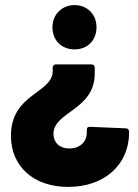

<svg xmlns="http://www.w3.org/2000/svg" viewBox="-20 -524 542 754"><path d="M273 -504C223 -504 186 -467 186 -417C186 -365 222 -330 273 -330C323 -330 359 -365 359 -417C359 -467 323 -504 273 -504ZM340 -271H199C192 -271 187 -266 187 -259V-245C187 -157 23 -157 23 9C23 129 111 210 248 210C390 210 487 123 487 -4V-7C487 -14 482 -20 475 -20L333 -26C325 -26 321 -23 321 -15V-4C321 32 295 59 252 59C215 59 190 37 190 1C190 -85 352 -92 352 -235V-259C352 -266 347 -271 340 -271Z"/></svg>

Font: Barlow Semi Condensed ExtraBold
Style: Regular
Weight: 800
Width: 4
Designer: Jeremy Tribby
Foundry: Tribby Type
Version: Version 1.422;hotconv 1.0.109;makeotfexe 2.5.65596